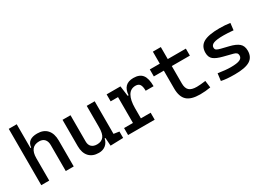

<svg xmlns="http://www.w3.org/2000/svg" viewBox="-17 -1442 2963 2162"><g transform="rotate(-30 1465.0 -361.0)"><path d="M400.4 0V-336.9Q400.4 -386.2 376 -412.8Q351.6 -439.5 307.6 -439.5Q185.5 -439.5 185.5 -291V0H82V-732.4H185.5V-423.8H195.3Q204.1 -527.3 332 -527.3Q414.1 -527.3 459 -477.5Q503.9 -427.7 503.9 -336.9V0Z M828.1 9.8Q746.6 9.8 701.9 -38.8Q657.2 -87.4 657.2 -175.8V-517.6H760.7V-175.8Q760.7 -131.3 786.1 -107.2Q811.5 -83 857.4 -83Q914.1 -83 942.9 -118.9Q971.7 -154.8 971.7 -239.3V-517.6H1075.2V-93.8L1146.5 -83V0L980.5 4.9L973.1 -99.6H963.9Q951.7 -46.9 916 -18.6Q880.4 9.8 828.1 9.8Z M1429.7 -222.7V-90.8H1556.6V0H1210.9V-90.8H1326.2V-426.8H1230.5V-517.6H1410.2L1427.7 -384.8H1439.5Q1448.2 -527.3 1582 -527.3Q1662.1 -527.3 1698.2 -481.4Q1734.4 -435.5 1734.4 -333H1631.8Q1631.8 -389.6 1615 -414.6Q1598.1 -439.5 1560.5 -439.5Q1494.6 -439.5 1462.2 -383.1Q1429.7 -326.7 1429.7 -222.7Z M2144.5 9.8Q2026.9 9.8 1974.4 -39.1Q1921.9 -87.9 1921.9 -195.3V-426.8H1792V-517.6H1921.9V-673.8H2025.4V-517.6H2260.7V-426.8H2025.4V-200.2Q2025.4 -138.7 2055.4 -110.8Q2085.4 -83 2154.3 -83Q2178.7 -83 2206.1 -85.7Q2233.4 -88.4 2268.6 -92.8L2280.3 -2Q2246.1 3.9 2213.6 6.8Q2181.2 9.8 2144.5 9.8Z M2596.7 9.8Q2538.1 9.8 2496.3 6.3Q2454.6 2.9 2419.9 -4.9L2431.6 -98.6Q2482.9 -90.8 2522.2 -86.9Q2561.5 -83 2596.7 -83Q2675.3 -83 2710.7 -98.4Q2746.1 -113.8 2746.1 -147.5Q2746.1 -170.9 2733.6 -182.4Q2721.2 -193.8 2695.3 -200.2L2576.2 -230.5Q2499.5 -250 2463.6 -278.8Q2427.7 -307.6 2427.7 -366.2Q2427.7 -451.2 2492.9 -489.3Q2558.1 -527.3 2703.1 -527.3Q2774.4 -527.3 2839.8 -517.6L2829.1 -427.7Q2789.6 -431.6 2759.3 -433.1Q2729 -434.6 2700.2 -434.6Q2613.3 -434.6 2574.2 -419.7Q2535.2 -404.8 2535.2 -371.1Q2535.2 -348.6 2551.3 -338.6Q2567.4 -328.6 2600.6 -320.3L2696.3 -296.9Q2777.8 -277.3 2815.7 -244.6Q2853.5 -211.9 2853.5 -149.4Q2853.5 -65.9 2792.5 -28.1Q2731.4 9.8 2596.7 9.8Z"/></g></svg>

Font: Cascadia Mono PL
Style: Regular
Weight: 400
Monospace: yes
Designer: Aaron Bell
Foundry: Saja Typeworks
Version: Version 2404.023; ttfautohint (v1.8.4)